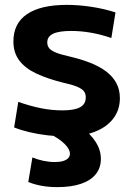

<svg xmlns="http://www.w3.org/2000/svg" viewBox="-20 -550 547 788"><path d="M251 10Q216 10 176.5 5.5Q137 1 101 -7.5Q65 -16 38 -27L55 -132Q103 -115 147.5 -106Q192 -97 236 -97Q286 -97 309 -110Q332 -123 332 -150Q332 -166 324 -176Q316 -186 295.5 -194.5Q275 -203 238 -211Q174 -227 128.5 -248.5Q83 -270 59 -302Q35 -334 35 -380Q35 -454 91 -492Q147 -530 254 -530Q303 -530 355.5 -522Q408 -514 454 -499L437 -394Q393 -409 352 -416Q311 -423 272 -423Q222 -423 198 -411.5Q174 -400 174 -376Q174 -362 182 -352Q190 -342 210 -334Q230 -326 266 -318Q313 -307 351 -292Q389 -277 416 -256.5Q443 -236 457.5 -209Q472 -182 472 -147Q472 -99 445 -63.5Q418 -28 368.5 -9Q319 10 251 10ZM215 218Q148 218 96 197L113 96Q134 105 158 110Q182 115 205 115Q225 115 238.5 111Q252 107 259.5 99.5Q267 92 267 81Q267 63 246.5 42Q226 21 186 0L310 -33Q352 0 373 33Q394 66 394 102Q394 139 373 165Q352 191 312 204.5Q272 218 215 218Z"/></svg>

Font: M PLUS 1
Style: Bold
Weight: 700
Designer: Coji Morishita
Foundry: UNDERFOREST DESIGN
Version: Version 1.001